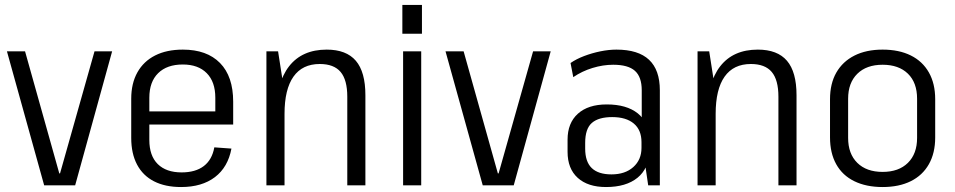

<svg xmlns="http://www.w3.org/2000/svg" viewBox="-20 -747 3851 774"><path d="M8 -540H81L219 -48H222L361 -540H432L283 0H158Z M710 7Q646 7 601 -16Q556 -39 532.5 -83.5Q509 -128 509 -191V-349Q509 -411 534 -455.5Q559 -500 605.5 -523.5Q652 -547 717 -547Q814 -547 867 -493Q920 -439 920 -337V-245H568V-298H860L848 -271V-353Q848 -417 813.5 -452Q779 -487 717 -487Q653 -487 617.5 -452Q582 -417 582 -353V-183Q582 -119 616 -85.5Q650 -52 712 -52Q768 -52 801.5 -77.5Q835 -103 844 -153L913 -148Q899 -73 846.5 -33Q794 7 710 7Z M1380 -357Q1380 -425 1353 -457Q1326 -489 1269 -489Q1199 -489 1163 -438Q1127 -387 1127 -288L1093 -221V-282Q1093 -413 1145.5 -480Q1198 -547 1297 -547Q1376 -547 1414.5 -502Q1453 -457 1453 -363V0H1380ZM1054 -540H1101L1127 -373V0H1054Z M1678 -540V0H1605V-540ZM1681 -727V-611H1602V-727Z M1776 -540H1849L1987 -48H1990L2129 -540H2200L2051 0H1926Z M2567 -177V-383Q2567 -437 2539.5 -461.5Q2512 -486 2452 -486Q2411 -486 2368.5 -473Q2326 -460 2291 -436L2280 -493Q2303 -509 2334.5 -521Q2366 -533 2400 -540Q2434 -547 2465 -547Q2553 -547 2596.5 -506Q2640 -465 2640 -383V0H2593ZM2423 7Q2350 7 2309 -30Q2268 -67 2268 -135V-184Q2268 -251 2309.5 -288.5Q2351 -326 2426 -326Q2506 -326 2551 -290Q2596 -254 2596 -187V-136Q2596 -68 2550 -30.5Q2504 7 2423 7ZM2445 -44Q2500 -44 2533 -73.5Q2566 -103 2566 -151V-174Q2566 -223 2535 -249Q2504 -275 2448 -275Q2393 -275 2366 -251.5Q2339 -228 2339 -171V-148Q2339 -95 2365.5 -69.5Q2392 -44 2445 -44Z M3118 -357Q3118 -425 3091 -457Q3064 -489 3007 -489Q2937 -489 2901 -438Q2865 -387 2865 -288L2831 -221V-282Q2831 -413 2883.5 -480Q2936 -547 3035 -547Q3114 -547 3152.5 -502Q3191 -457 3191 -363V0H3118ZM2792 -540H2839L2865 -373V0H2792Z M3538 7Q3472 7 3424 -16.5Q3376 -40 3351 -85Q3326 -130 3326 -193V-347Q3326 -410 3351.5 -454.5Q3377 -499 3424.5 -523Q3472 -547 3538 -547Q3604 -547 3651.5 -523.5Q3699 -500 3724.5 -455Q3750 -410 3750 -347V-193Q3750 -130 3724.5 -85Q3699 -40 3651.5 -16.5Q3604 7 3538 7ZM3538 -54Q3603 -54 3640 -90.5Q3677 -127 3677 -191V-349Q3677 -414 3640 -450Q3603 -486 3538 -486Q3473 -486 3436 -449.5Q3399 -413 3399 -349V-191Q3399 -127 3436 -90.5Q3473 -54 3538 -54Z"/></svg>

Font: Pathway Extreme SemiCondensed Light
Style: Regular
Weight: 300
Width: 4
Version: Version 1.001;gftools[0.9.26]